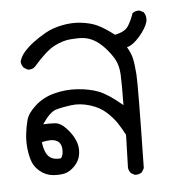

<svg xmlns="http://www.w3.org/2000/svg" viewBox="-42 -344 584 572"><g transform="rotate(-5 250.0 -57.5)"><path d="M338.9 185.5 328.1 179.7Q321.3 171.9 320.3 163.1L323.2 64.5Q313.5 45.9 302.7 29.3Q292 12.7 272.5 -5.4Q252.9 -23.4 223.6 -32.2Q194.3 -41 168 -37.6Q141.6 -34.2 122.6 -28.8Q103.5 -23.4 80.1 11.7Q97.7 10.7 114.7 11.7Q131.8 12.7 148.9 31.2Q166 49.8 173.8 68.4Q181.6 86.9 179.2 107.4Q176.8 127.9 162.1 143.6Q147.5 159.2 131.8 163.1Q116.2 167 95.7 165Q75.2 163.1 58.6 149.9Q42 136.7 35.6 119.6Q29.3 102.5 26.9 80.6Q24.4 58.6 26.9 36.6Q29.3 14.6 34.7 -5.4Q40 -25.4 64 -46.9Q87.9 -68.4 121.6 -77.1Q155.3 -85.9 190.4 -83.5Q225.6 -81.1 252.9 -70.8Q280.3 -60.5 323.2 -24.4Q324.2 -87.9 322.8 -116.2Q321.3 -144.5 310.1 -163.6Q298.8 -182.6 283.2 -199.2Q267.6 -215.8 252 -224.1Q236.3 -232.4 220.7 -233.9Q205.1 -235.4 182.1 -233.4Q159.2 -231.4 133.8 -218.3Q108.4 -205.1 70.3 -161.1Q62.5 -153.3 48.8 -154.3L37.1 -161.1Q30.3 -168.9 29.3 -179.7Q33.2 -195.3 45.4 -209Q57.6 -222.7 73.7 -234.9Q89.8 -247.1 111.3 -259.3Q132.8 -271.5 162.1 -277.3Q191.4 -283.2 219.2 -279.8Q247.1 -276.4 267.1 -267.1Q287.1 -257.8 316.4 -235.4Q346.7 -241.2 356.9 -257.8Q367.2 -274.4 374 -294.9Q382.8 -301.8 395.5 -300.8L407.2 -294.9Q416 -283.2 413.1 -266.6Q407.2 -246.1 386.7 -222.7Q366.2 -199.2 348.6 -195.3Q359.4 -177.7 363.3 -161.1Q367.2 -144.5 369.6 -112.8Q372.1 -81.1 367.2 168L360.4 179.7Q351.6 186.5 338.9 185.5ZM124 117.2Q131.8 107.4 130.4 88.9Q128.9 70.3 114.3 64Q99.6 57.6 71.3 64.5Q75.2 95.7 87.9 107.9Q100.6 120.1 124 117.2Z"/></g></svg>

Font: NaikaiFont
Style: Regular
Weight: 400
Version: Version 1.67